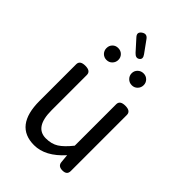

<svg xmlns="http://www.w3.org/2000/svg" viewBox="-273 -1036 1154 1154"><g transform="rotate(45 303.5 -459.5)"><path d="M176 -210Q176 -66 271 -66Q319 -66 352 -87Q385 -108 425 -158V-510Q425 -543 470.5 -543Q516 -543 516 -510V-33Q516 0 478 0Q440 0 438 -33L433 -85Q345 13 250 13Q85 13 85 -199V-510Q85 -543 130.5 -543Q176 -543 176 -510ZM159 -672Q145 -687 145 -708Q145 -729 159 -743.5Q173 -758 195 -758Q217 -758 231.5 -743.5Q246 -729 246 -708Q246 -687 231.5 -672Q217 -657 195.5 -657Q174 -657 159 -672ZM331 -841Q350 -815 330.5 -801Q311 -787 289 -811L226 -881Q204 -905 230 -924Q257 -943 276 -917ZM446.5 -743.5Q461 -729 461 -708Q461 -687 446.5 -672Q432 -657 410.5 -657Q389 -657 374 -672Q359 -687 359 -708Q359 -729 374 -743.5Q389 -758 410.5 -758Q432 -758 446.5 -743.5Z"/></g></svg>

Font: Raw Maruko Gothic CJK TC
Style: Regular
Weight: 400
Version: Version 1.001